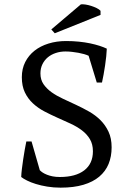

<svg xmlns="http://www.w3.org/2000/svg" viewBox="-20 -865 596 897"><path d="M166 -69.8Q170.9 -64.5 179.4 -58.8Q188 -53.2 199.7 -48.6Q211.4 -43.9 226.3 -41Q241.2 -38.1 259.3 -38.1Q333.5 -38.1 373.8 -69.3Q414.1 -100.6 414.1 -158.2Q414.1 -191.4 399.9 -215.1Q385.7 -238.8 362.3 -256.3Q338.9 -273.9 309.1 -287.6Q279.3 -301.3 248 -315.2Q216.8 -329.1 187 -344.7Q157.2 -360.4 133.8 -382.1Q110.4 -403.8 96.2 -433.3Q82 -462.9 82 -504.4Q82 -543.9 97.9 -575.2Q113.8 -606.4 141.4 -628.2Q168.9 -649.9 206.8 -661.6Q244.6 -673.3 288.6 -673.3Q319.8 -673.3 348.4 -670.4Q377 -667.5 401.4 -662.4Q425.8 -657.2 445.3 -650.9Q464.8 -644.5 479 -637.7Q478.5 -622.1 476.3 -601.3Q474.1 -580.6 470.9 -558.8Q467.8 -537.1 463.9 -516.4Q460 -495.6 456.5 -479.5H432.1L394 -604.5Q385.7 -608.4 373.3 -612.1Q360.8 -615.7 346.2 -618.4Q331.5 -621.1 315.9 -622.8Q300.3 -624.5 285.6 -624.5Q261.7 -624.5 240.5 -617.4Q219.2 -610.4 203.4 -597.2Q187.5 -584 178.2 -564.9Q168.9 -545.9 168.9 -522Q168.9 -492.7 183.3 -471.7Q197.8 -450.7 220.9 -434.1Q244.1 -417.5 274.2 -403.6Q304.2 -389.6 335.2 -375.2Q366.2 -360.8 396.2 -343.8Q426.3 -326.7 449.5 -303.5Q472.7 -280.3 487.1 -249.5Q501.5 -218.8 501.5 -176.8Q501.5 -133.8 487.3 -99.1Q473.1 -64.5 443.8 -39.8Q414.6 -15.1 369.6 -1.7Q324.7 11.7 263.2 11.7Q230 11.7 200.7 6.8Q171.4 2 147.7 -5.4Q124 -12.7 106.4 -21.5Q88.9 -30.3 79.1 -38.1Q79.6 -54.2 82.3 -76.2Q85 -98.1 88.4 -121.1Q91.8 -144 95.7 -166Q99.6 -188 103 -204.1H127.4ZM357.9 -844.7Q366.2 -845.7 379.4 -843.8Q392.6 -841.8 406.2 -837.4Q419.9 -833 431.9 -827.1Q443.8 -821.3 449.7 -814.5V-795.4L235.8 -709.5L219.7 -727.5Z"/></svg>

Font: PT Astra Serif
Style: Regular
Weight: 400
Designer: A.Korolkova, I. Chaeva
Foundry: ParaType Ltd
Version: Version 1.002